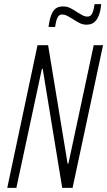

<svg xmlns="http://www.w3.org/2000/svg" viewBox="-20 -906 517 926"><path d="M15 0 161 -688H212L306 -117H310L432 -688H477L330 0H280L186 -574H182L59 0ZM214 -776Q219 -813 227.5 -834.5Q236 -856 249.5 -865.5Q263 -875 284 -875Q303 -875 319 -867Q335 -859 351 -848Q365 -839 377.5 -832.5Q390 -826 403 -826Q417 -826 424.5 -841Q432 -856 436 -886H468Q465 -852 456 -830Q447 -808 433 -797.5Q419 -787 397 -787Q380 -787 364.5 -794.5Q349 -802 333 -813Q320 -821 306.5 -828.5Q293 -836 278 -836Q265 -836 257.5 -821.5Q250 -807 246 -776Z"/></svg>

Font: Saira Condensed ExtraLight
Style: Italic
Weight: 250
Width: 3
Italic angle: -12°
Designer: Hector Gatti with collaboration of the Omnibus-Type team
Foundry: Omnibus-Type
Version: Version 1.101